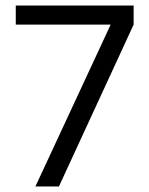

<svg xmlns="http://www.w3.org/2000/svg" viewBox="-20 -674 540 694"><path d="M37 -654H463V-585L193 0H108L380 -585H37Z"/></svg>

Font: Hind
Style: Regular
Weight: 400
Designer: Manushi Parikh, Satya Rajpurohit
Foundry: Indian Type Foundry
Version: Version 2.000;PS 1.0;hotconv 1.0.79;makeotf.lib2.5.61930